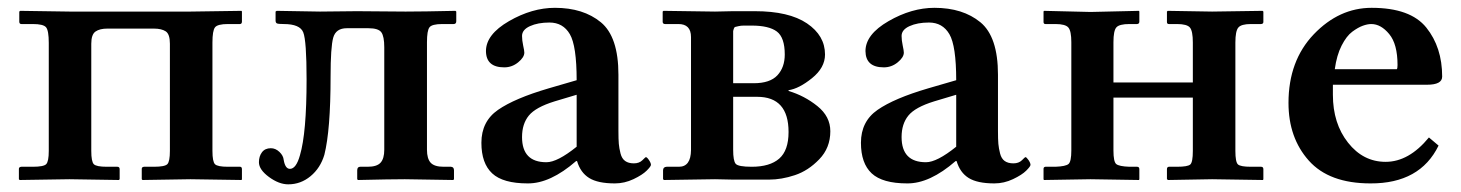

<svg xmlns="http://www.w3.org/2000/svg" viewBox="-20 -464 3775 496"><path d="M106 -353Q106 -385.3 98.9 -393.6Q91.8 -401.9 64.9 -401.9H35.2Q30.3 -401.9 29.8 -407.2V-434.1L32.2 -436L160.2 -434.1H252H377.9H472.2L604 -436L605 -434.1V-408.2Q605 -402.3 600.1 -401.9H568.8Q542 -401.9 535.4 -393.3Q528.8 -384.8 528.8 -354V-74.2Q528.8 -46.4 535.4 -39.8Q542 -33.2 568.8 -33.2H600.1Q605 -33.2 605 -26.9V-1L604 1L472.2 -1L348.1 1L346.2 -1V-27.8Q346.2 -32.7 352.1 -33.2H377.9Q405.8 -33.2 412.4 -40Q418.9 -46.9 418.9 -74.2V-351.1Q418.9 -376 408 -383.1Q397 -390.1 377.9 -390.1H256.8Q237.8 -390.1 226.8 -382.6Q215.8 -375 215.8 -351.1V-74.2Q215.8 -46.4 222.4 -39.8Q229 -33.2 255.9 -33.2H283.2Q289.1 -33.2 289.1 -26.9V-1L287.1 1L159.2 -1L30.8 1L28.8 -1V-27.8Q28.8 -32.7 35.2 -33.2H64.9Q92.8 -33.2 99.4 -40Q106 -46.9 106 -74.2Z M729 -27.8Q716.8 -27.8 712.9 -50.8Q711.9 -62 701.9 -71.5Q691.9 -81.1 679.7 -81.1Q664.6 -81.1 656.7 -70.6Q648.9 -60.1 648.9 -44.9Q648.9 -25.9 674.8 -6.8Q700.7 12.2 724.6 12.2Q756.8 12.2 782.2 -8.8Q807.6 -29.8 817.9 -64Q834 -127.9 834 -266.1Q834 -342.3 840.8 -366.7Q847.7 -391.1 876 -391.1H931.6Q957.5 -391.1 965.1 -380.6Q972.7 -370.1 972.7 -341.8V-77.1Q972.7 -54.2 963.1 -43.7Q953.6 -33.2 929.7 -33.2H910.6Q902.8 -33.2 902.8 -23.9V-1L904.8 1Q989.7 -1 1025.9 -1L1150.9 1L1152.8 -1V-23.9Q1152.8 -32.7 1145 -33.2H1126Q1102.1 -33.2 1092.5 -43.7Q1083 -54.2 1083 -77.1V-355Q1083 -384.8 1089.4 -393.3Q1095.7 -401.9 1122.6 -401.9H1151.9Q1158.7 -401.9 1158.7 -409.2V-434.1L1156.7 -436Q1071.8 -434.1 1027.8 -434.1L901.9 -435.1Q839.8 -434.1 806.6 -434.1L694.8 -436L691.9 -434.1V-411.1Q691.9 -405.3 695.3 -403.6Q698.7 -401.9 712.9 -401.9Q754.9 -401.9 763.4 -380.4Q772 -358.9 772 -258.8Q772 -120.6 754.9 -63Q745.1 -27.8 729 -27.8Z M1468.3 -47.9Q1401.4 10.3 1343.3 9.8Q1279.3 9.8 1251.5 -16.1Q1223.6 -42 1223.6 -95.2Q1223.6 -150.4 1266.6 -180.2Q1309.6 -210 1397.5 -235.8L1469.7 -256.8Q1469.7 -345.7 1452.1 -375.7Q1434.6 -405.8 1399.4 -405.8Q1369.6 -405.8 1349.1 -396.5Q1328.6 -387.2 1328.6 -371.1Q1328.6 -359.9 1331.5 -346.4Q1334.5 -333 1334.5 -328.1Q1334.5 -315.9 1318.6 -303Q1302.7 -290 1282.7 -290Q1235.8 -290 1235.4 -332Q1235.4 -375 1294.9 -409.4Q1354.5 -443.8 1413.6 -443.8Q1486.8 -443.8 1532.2 -406.5Q1577.6 -369.1 1577.6 -271V-126Q1577.6 -104 1578.6 -92.5Q1579.6 -81.1 1583 -67.6Q1586.4 -54.2 1595 -48.1Q1603.5 -42 1617.4 -42Q1631.3 -42 1639.4 -50Q1647.5 -58.1 1648.4 -58.1Q1651.4 -58.1 1656.5 -50.5Q1661.6 -43 1661.6 -38.1Q1661.6 -34.2 1650.6 -23.2Q1639.6 -12.2 1616.5 -1.2Q1593.3 9.8 1568.4 9.8Q1524.4 9.8 1502 -4.2Q1479.5 -18.1 1470.7 -47.9ZM1469.7 -85V-219.2L1412.6 -202.1Q1363.8 -187 1346.2 -165.5Q1328.6 -144 1328.6 -109.9Q1328.6 -44.9 1391.6 -44.9Q1419.9 -44.9 1469.7 -85Z M1874 -249H1927.2Q1969.2 -249 1988.3 -269.5Q2007.3 -290 2007.3 -323.2Q2007.3 -367.2 1986.8 -382.6Q1966.3 -397.9 1921.9 -397.9Q1908.7 -397.9 1901.4 -397.9Q1894 -397.9 1888.2 -396.5Q1882.3 -395 1879.6 -394.5Q1877 -394 1875.5 -389.4Q1874 -384.8 1874 -383.8Q1874 -382.8 1874 -375Q1874 -367.2 1874 -363.8ZM1874 -213.9V-77.1Q1874 -48.3 1880.6 -40.8Q1887.2 -33.2 1921.9 -33.2Q1968.8 -33.2 1992.9 -54.2Q2017.1 -75.2 2017.1 -123Q2017.1 -213.9 1936 -213.9ZM1695.3 1 1692.9 -1V-23.9Q1692.9 -32.7 1702.1 -33.2H1733.9Q1764.6 -33.2 1765.1 -76.2V-368.2Q1765.1 -402.3 1731.9 -401.9H1698.2Q1692.4 -401.9 1691.9 -407.2V-434.1L1693.8 -436L1827.1 -434.1L1873 -435.1H1930.2Q2018.1 -435.1 2064.7 -403.6Q2111.3 -372.1 2111.3 -323.2Q2111.3 -289.1 2077.6 -262Q2043.9 -234.9 2017.1 -231V-229Q2058.1 -216.8 2091.6 -189.9Q2125 -163.1 2125 -125Q2125 -82 2096.4 -52.5Q2067.9 -22.9 2033.4 -11.5Q1999 0 1966.3 0H1874L1827.1 -1Z M2448.7 -47.9Q2381.8 10.3 2323.7 9.8Q2259.8 9.8 2231.9 -16.1Q2204.1 -42 2204.1 -95.2Q2204.1 -150.4 2247.1 -180.2Q2290 -210 2377.9 -235.8L2450.2 -256.8Q2450.2 -345.7 2432.6 -375.7Q2415 -405.8 2379.9 -405.8Q2350.1 -405.8 2329.6 -396.5Q2309.1 -387.2 2309.1 -371.1Q2309.1 -359.9 2312 -346.4Q2314.9 -333 2314.9 -328.1Q2314.9 -315.9 2299.1 -303Q2283.2 -290 2263.2 -290Q2216.3 -290 2215.8 -332Q2215.8 -375 2275.4 -409.4Q2335 -443.8 2394 -443.8Q2467.3 -443.8 2512.7 -406.5Q2558.1 -369.1 2558.1 -271V-126Q2558.1 -104 2559.1 -92.5Q2560.1 -81.1 2563.5 -67.6Q2566.9 -54.2 2575.4 -48.1Q2584 -42 2597.9 -42Q2611.8 -42 2619.9 -50Q2627.9 -58.1 2628.9 -58.1Q2631.8 -58.1 2637 -50.5Q2642.1 -43 2642.1 -38.1Q2642.1 -34.2 2631.1 -23.2Q2620.1 -12.2 2596.9 -1.2Q2573.7 9.8 2548.8 9.8Q2504.9 9.8 2482.4 -4.2Q2460 -18.1 2451.2 -47.9ZM2450.2 -85V-219.2L2393.1 -202.1Q2344.2 -187 2326.7 -165.5Q2309.1 -144 2309.1 -109.9Q2309.1 -44.9 2372.1 -44.9Q2400.4 -44.9 2450.2 -85Z M2747.6 -355Q2747.6 -383.8 2740 -392.8Q2732.4 -401.9 2706.5 -401.9H2680.7Q2675.8 -401.9 2675.8 -407.2V-434.1L2676.8 -436L2797.4 -433.1L2922.4 -436L2923.3 -434.1V-408.2Q2923.3 -402.3 2917.5 -401.9H2897.5Q2871.6 -401.9 2864 -393.3Q2856.4 -384.8 2856.4 -355V-251H3061.5V-354Q3061.5 -383.8 3054 -392.8Q3046.4 -401.9 3020.5 -401.9H2999.5Q2994.6 -401.9 2994.6 -407.2V-434.1L2996.6 -436L3111.3 -434.1L3241.7 -436L3243.7 -434.1V-407.2Q3243.7 -402.3 3237.8 -401.9H3211.4Q3186.5 -401.9 3179 -392.8Q3171.4 -383.8 3171.4 -354V-74.2Q3171.4 -45.4 3178 -39.3Q3184.6 -33.2 3211.4 -33.2H3237.8Q3243.7 -33.2 3243.7 -26.9V-1L3242.7 1L3111.3 -1L2997.6 1L2994.6 -1V-26.9Q2994.6 -32.7 2999.5 -33.2H3020.5Q3048.3 -33.2 3054.9 -39.1Q3061.5 -44.9 3061.5 -74.2V-211.9H2856.4V-75.2Q2856.4 -46.4 2863.5 -40.3Q2870.6 -34.2 2897.5 -33.2H2917.5Q2923.3 -33.2 2923.3 -26.9V-1L2922.4 1L2797.4 -1L2676.8 1L2675.8 -1V-27.8Q2675.8 -32.7 2680.7 -33.2H2706.5Q2733.4 -34.2 2740.5 -40.5Q2747.6 -46.9 2747.6 -75.2Z M3428.2 -285.2H3588.4Q3590.3 -287.1 3590.3 -295.9Q3590.3 -350.1 3568.8 -376Q3547.4 -401.9 3522.5 -401.9Q3512.7 -401.9 3500.5 -397.5Q3488.3 -393.1 3473.4 -382.1Q3458.5 -371.1 3445.8 -346.2Q3433.1 -321.3 3428.2 -285.2ZM3671.4 -108.9 3696.3 -87.9Q3648.4 10.3 3520.5 9.8Q3413.6 9.8 3361.1 -49.1Q3308.6 -107.9 3308.6 -198.2Q3308.6 -307.1 3374 -375.5Q3439.5 -443.8 3523.4 -443.8Q3623.5 -443.8 3664.6 -392.8Q3705.6 -341.8 3705.6 -266.1Q3705.6 -245.1 3666.5 -245.1H3423.3V-219.2Q3423.3 -145 3462.4 -95.5Q3501.5 -45.9 3559.6 -45.9Q3619.6 -45.9 3671.4 -108.9Z"/></svg>

Font: Linux Libertine
Style: Semibold
Weight: 600
Designer: Philipp H. Poll
Foundry: Philipp H. Poll
Version: Version 5.1.2 ; ttfautohint (v0.9)